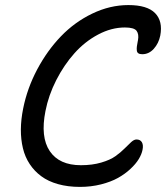

<svg xmlns="http://www.w3.org/2000/svg" viewBox="-20 -731 658 761"><path d="M296.9 9.8Q249 9.8 210 -1.2Q170.9 -12.2 143.6 -32.5Q116.2 -52.7 97.7 -80.8Q79.1 -108.9 70.8 -143.6Q62.5 -178.2 62.7 -217.8Q63 -257.3 71.8 -300.8Q87.9 -381.3 127.4 -455.8Q167 -530.3 221.4 -586.9Q275.9 -643.6 345.9 -677.2Q416 -710.9 488.8 -710.9Q563.5 -710.9 594.7 -679Q626 -647 615.2 -589.8Q608.9 -559.1 589.6 -537.6Q570.3 -516.1 543.9 -516.1Q533.7 -516.1 528.3 -519.8Q522.9 -523.4 522.2 -531.7Q521.5 -540 522.5 -546.9Q523.4 -553.7 525.9 -566.9Q526.4 -570.3 526.9 -571.8Q531.2 -595.2 521.5 -608.6Q511.7 -622.1 475.1 -622.1Q421.4 -622.1 368.7 -594Q315.9 -565.9 274.7 -519.5Q233.4 -473.1 202.9 -413.3Q172.4 -353.5 160.2 -291Q139.6 -188 177.2 -132.1Q214.8 -76.2 300.8 -76.2Q345.7 -76.2 381.3 -86.7Q417 -97.2 437.7 -112.1Q458.5 -127 473.4 -142.1Q488.3 -157.2 499.8 -167.7Q511.2 -178.2 521 -178.2Q536.1 -178.2 542.5 -167Q548.8 -155.8 544.9 -137.2Q541.5 -119.6 529.8 -100.3Q518.1 -81.1 496.8 -61.3Q475.6 -41.5 447.8 -25.9Q419.9 -10.3 380.4 -0.2Q340.8 9.8 296.9 9.8Z"/></svg>

Font: Shantell Sans Normal
Style: Italic
Weight: 400
Italic angle: -11.31°
Designer: Stephen Nixon, Anya Danilova, Shantell Martin
Foundry: Arrow Type
Version: Version 1.006;[559af2be0]